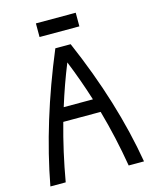

<svg xmlns="http://www.w3.org/2000/svg" viewBox="-130 -979 846 1064"><g transform="rotate(-15 293.0 -447.0)"><path d="M24.4 0Q89.8 -351.6 249 -732.4H336.9Q502 -351.6 561.5 0H473.6Q445.8 -166.5 400.4 -327.1H186Q141.6 -168.5 112.3 0ZM209.5 -405.3H377Q339.8 -524.4 293 -639.6Q246.6 -525.4 209.5 -405.3ZM180.7 -815.4V-893.6H409.2V-815.4Z"/></g></svg>

Font: Consola Mono
Style: Book
Weight: 400
Monospace: yes
Designer: Wojciech Kalinowski "wmk69" (wmk69@o2.pl)
Foundry: Wojciech Kalinowski "wmk69" (wmk69@o2.pl)
Version: Version 2.1.0